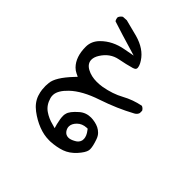

<svg xmlns="http://www.w3.org/2000/svg" viewBox="-50 -277 600 600"><g transform="rotate(-45 250.0 23.5)"><path d="M121.6 90.8Q115.2 88.9 111.1 85Q106.9 81.1 104.5 76.2Q97.2 63.5 97.2 54.2Q97.2 42.5 106.9 35.6Q114.7 30.3 123 30.3Q135.3 30.3 147 42Q158.7 53.7 159.7 72.8V77.1Q152.3 82.5 148.9 84.7Q145.5 86.9 141.8 88.4Q138.2 89.8 135 90.6Q131.8 91.3 130.1 91.3Q128.4 91.3 126.7 91.3Q125 91.3 121.6 90.8ZM319.8 157.7Q327.6 153.3 330.1 146Q323.7 113.3 307.9 84.5Q292 55.7 285.2 17.6Q283.2 4.9 283.2 -6.3Q283.2 -30.8 293 -48.8Q303.2 -67.4 320.8 -67.4Q332 -67.4 345.2 -59.1Q375.5 -40 381.8 -7.8Q387.2 20.5 393.6 42.5Q395.5 48.3 397.9 50.8Q400.4 53.2 404.1 53.2Q407.7 53.2 414.1 51Q420.4 48.8 427.7 43.9Q459 23.9 471.7 -21.5Q480 -52.2 485.8 -76.2L484.9 -92.3Q480 -100.1 472.2 -103Q463.4 -102.5 458.5 -98.6Q446.8 -63.5 422.9 17.1L416.5 -17.1Q408.7 -61 380.4 -89.4Q361.3 -108.4 336.4 -108.4Q292 -108.4 268.1 -85Q261.2 -78.1 257.3 -69.8L252.4 -59.6L244.1 -67.4Q201.7 -107.4 174.8 -109.9Q167.5 -110.8 160.9 -110.8Q154.3 -110.8 145 -109.9Q135.7 -108.9 123.5 -105Q100.6 -97.2 83.7 -75Q66.9 -52.7 57.9 -29.3Q48.8 -5.9 48.8 16.6Q48.8 20 48.8 22.9Q50.3 49.3 57.6 70.3Q64.9 90.8 83.5 107.9Q102.5 125 114.7 127.4Q117.2 127.9 120.1 127.9Q132.8 127.9 156.2 119.6Q167 115.7 173.6 109.1Q180.2 102.5 184.1 94.7Q188 86.9 189.9 77.4Q191.9 67.9 191.9 60.1Q191.9 37.6 177.7 21.5Q157.7 -1.5 144 -4.4Q139.6 -5.9 133.8 -5.9Q121.1 -5.9 101.6 -1L87.9 2.9L91.8 -10.7Q96.7 -30.8 108.4 -47.9Q120.6 -65.9 145 -72.8Q150.4 -74.2 153.8 -74.2Q157.2 -74.2 158.7 -74.2Q178.7 -72.8 202.1 -48.3Q231 -18.1 250.2 39.6Q269.5 97.2 296.4 146.5Q301.3 155.3 309.6 157.7Z"/></g></svg>

Font: NaikaiFont
Style: Light
Weight: 300
Version: Version 1.89